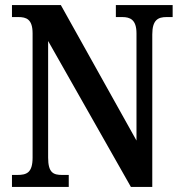

<svg xmlns="http://www.w3.org/2000/svg" viewBox="-20 -734 715 754"><path d="M27 0H250V-47H224C190 -47 169 -55 169 -115V-573L494 0H578V-599C578 -656 601 -667 634 -667H658V-714H435V-667H460C491 -667 516 -657 516 -603V-182L219 -714H27V-667H52C83 -667 108 -659 108 -603V-115C108 -55 84 -47 48 -47H27Z"/></svg>

Font: Noto Serif Bengali Condensed SemiBold
Style: Regular
Weight: 600
Width: 3
Designer: Juan Bruce, Universal Thirst, Indian Type Foundry and the Monotype Design Team.
Foundry: Monotype Imaging Inc.
Version: Version 2.003